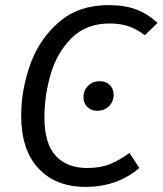

<svg xmlns="http://www.w3.org/2000/svg" viewBox="-20 -720 637 752"><path d="M597 -630 547 -582Q516 -606 484 -617Q452 -628 409 -628Q318 -628 261 -571.5Q204 -515 179 -431Q154 -347 154 -260Q154 -158 198 -110Q242 -62 321 -62Q374 -62 411.5 -77.5Q449 -93 487 -121L526 -62Q438 12 316 12Q198 12 130.5 -60.5Q63 -133 63 -267Q63 -368 98.5 -467.5Q134 -567 211 -633.5Q288 -700 405 -700Q469 -700 514.5 -682.5Q560 -665 597 -630ZM307 -339Q307 -366 325 -384Q343 -402 370 -402Q395 -402 410 -387Q425 -372 425 -349Q425 -322 406.5 -304Q388 -286 361 -286Q337 -286 322 -301Q307 -316 307 -339Z"/></svg>

Font: Fira Sans Book
Style: Italic
Weight: 350
Italic angle: -8°
Designer: bBox Type GmbH & Carrois Corporate GbR & Edenspiekermann AG
Foundry: bBox Type GmbH & Carrois Corporate GbR & Edenspiekermann AG
Version: Version 4.301